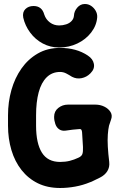

<svg xmlns="http://www.w3.org/2000/svg" viewBox="-20 -922 597 958"><path d="M280 16Q217 16 169 -7.5Q121 -31 87.5 -73.5Q54 -116 37 -173Q20 -230 20 -295V-347Q20 -413 37 -473Q54 -533 87 -580Q120 -627 168.5 -655Q217 -683 280 -683Q361 -683 418 -645Q444 -628 448.5 -603Q453 -578 432 -557L430 -555Q412 -537 387 -532Q362 -527 339 -539Q325 -548 310.5 -555.5Q296 -563 280 -563Q240 -563 213 -536.5Q186 -510 173 -461.5Q160 -413 160 -347V-295Q160 -207 189 -160.5Q218 -114 280 -114Q306 -114 328 -119.5Q350 -125 371 -135Q387 -142 391 -153.5Q395 -165 394 -188.5Q393 -212 390 -254Q390 -264 387.5 -271.5Q385 -279 376 -278Q359 -277 342.5 -275Q326 -273 306 -270Q288 -268 275 -277Q262 -286 256 -303.5Q250 -321 250 -339Q250 -367 271 -383.5Q292 -400 319 -400H456Q480 -400 500.5 -390Q521 -380 531.5 -363Q542 -346 534 -325L524 -295Q520 -278 518 -251Q516 -224 518 -189.5Q520 -155 525 -114Q528 -88 515.5 -68Q503 -48 479 -36L438 -16Q437 -15 434.5 -14.5Q432 -14 430 -13Q394 2 355.5 9Q317 16 280 16ZM148 -892Q168 -892 181.5 -881.5Q195 -871 201 -849Q209 -825 229 -810Q249 -795 275 -795Q293 -795 310 -800.5Q327 -806 337.5 -817.5Q348 -829 349 -844Q350 -866 365.5 -884Q381 -902 403 -902H404Q421 -902 435 -892.5Q449 -883 457.5 -868Q466 -853 465 -836Q462 -795 435 -760Q408 -725 366 -705Q324 -685 275 -685Q231 -685 193.5 -705Q156 -725 130.5 -759.5Q105 -794 96 -834Q91 -861 106.5 -876.5Q122 -892 147 -892Z"/></svg>

Font: Winky Sans SemiBold
Style: Regular
Weight: 600
Designer: Simon Atzbach
Foundry: typofactur
Version: Version 1.205